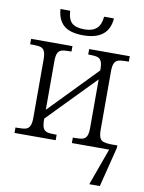

<svg xmlns="http://www.w3.org/2000/svg" viewBox="-100 -797 806 1075"><g transform="rotate(10 303.0 -259.0)"><path d="M155 -728H210Q213 -678 235.5 -658.5Q258 -639 307 -639Q351 -639 375 -660Q399 -681 403 -728H459Q450 -605 305 -605Q230 -605 194.5 -636Q159 -667 155 -728ZM601 -31V-17L544 210H484L560 0H348V-31H361Q390 -31 405 -35.5Q420 -40 427 -55.5Q434 -71 434 -102V-377L172 -108V-102Q172 -70 179 -55Q186 -40 201 -35.5Q216 -31 246 -31H256V0H22V-31H37Q66 -31 81 -35.5Q96 -40 103.5 -55.5Q111 -71 111 -102V-432Q111 -464 104 -479.5Q97 -495 82 -499.5Q67 -504 38 -504H22V-535H257V-504H246Q216 -504 201 -499.5Q186 -495 179 -480Q172 -465 172 -433V-158L434 -428V-433Q434 -464 427 -479.5Q420 -495 405 -499.5Q390 -504 361 -504H352V-535H583V-504H569Q539 -504 524 -499.5Q509 -495 501.5 -480Q494 -465 494 -433V-102Q494 -72 500.5 -57Q507 -42 521 -37Q535 -32 561 -31Z"/></g></svg>

Font: Noto Serif NarrowLight
Style: Regular
Weight: 300
Width: 4
Designer: Monotype Design Team
Foundry: Monotype Imaging Inc.
Version: Version 1.001